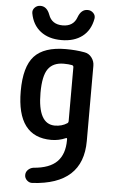

<svg xmlns="http://www.w3.org/2000/svg" viewBox="-64 -800 627 1069"><g transform="rotate(5 250.0 -265.0)"><path d="M329.1 -712.9Q345.7 -757.8 381.8 -757.8Q400.4 -757.8 413.6 -744.6Q426.8 -731.4 423.8 -712.9Q412.1 -647.5 366.7 -612.8Q321.3 -578.1 250 -578.1Q178.7 -578.1 133.3 -613.3Q87.9 -648.4 76.2 -712.9Q73.2 -730.5 85.9 -744.1Q98.6 -757.8 118.2 -757.8Q154.3 -757.8 170.9 -712.9Q189.5 -660.2 250 -660.2Q310.5 -660.2 329.1 -712.9ZM275.4 -448.2Q215.8 -448.2 188 -409.2Q160.2 -370.1 160.2 -275.4Q160.2 -101.6 254.9 -100.6Q294.9 -100.6 324.2 -120.1Q330.1 -124 330.1 -132.8V-433.6Q330.1 -441.4 322.3 -444.3Q302.7 -448.2 275.4 -448.2ZM242.2 -19.5Q49.8 -19.5 49.8 -275.4Q49.8 -412.1 104 -471.2Q158.2 -530.3 280.3 -530.3Q336.9 -530.3 384.8 -521.5Q409.2 -517.6 424.8 -497.1Q440.4 -476.6 440.4 -451.2V-30.3Q440.4 212.9 158.2 228.5Q141.6 229.5 128.4 217.3Q115.2 205.1 115.2 188Q115.2 170.9 127.4 158.7Q139.6 146.5 157.2 143.6Q247.1 136.7 288.6 94.7Q330.1 52.7 330.1 -25.4V-31.2Q330.1 -40 322.3 -36.1Q284.2 -19.5 242.2 -19.5Z"/></g></svg>

Font: Rounded Mgen+ 1mn medium
Style: Regular
Weight: 500
Designer: [Source Han Sans]
Ryoko NISHIZUKA  (kana & ideographs); Paul D. Hunt (Latin, Greek & Cyrillic); Wenlong ZHANG  (bopomofo
Version: Version 1.059.20150602